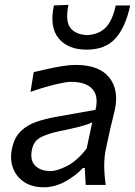

<svg xmlns="http://www.w3.org/2000/svg" viewBox="-20 -782 570 812"><path d="M165.5 10Q116 10 82.2 -12.2Q48.5 -34.5 34.8 -72Q21 -109.5 31 -155Q41 -201.5 68.2 -227.5Q95.5 -253.5 133.2 -266.5Q171 -279.5 212.5 -287L384 -317.5Q398 -377.5 369.5 -406.8Q341 -436 280 -436Q260.5 -436 212.5 -424.5Q164.5 -413 109 -393.5L122.5 -477Q146.5 -482.5 178.2 -489.8Q210 -497 242 -502.2Q274 -507.5 300 -507.5Q399 -507.5 441.5 -454.8Q484 -402 465.5 -317Q460.5 -294 453.8 -268Q447 -242 440.5 -210.5L427.5 -150.5Q420.5 -117.5 420.8 -80.2Q421 -43 427 0H342.5L338.5 -71.5H330.5Q300 -38.5 255.8 -14.2Q211.5 10 165.5 10ZM194 -58.5Q221 -58.5 263.5 -80Q306 -101.5 346.5 -154L370 -264.5Q361 -260 347 -255.2Q333 -250.5 306.5 -243.8Q280 -237 233 -227.5Q188.5 -218.5 155.8 -203.2Q123 -188 115 -149Q106 -104 129 -81.2Q152 -58.5 194 -58.5ZM346 -572Q267.5 -572 228 -619.8Q188.5 -667.5 208 -759L269.5 -761.5Q255.5 -693.5 277.2 -664.8Q299 -636 348 -633.5Q397.5 -636 426.5 -665Q455.5 -694 469.5 -759H530.5Q511 -666.5 468 -619.2Q425 -572 346 -572Z"/></svg>

Font: Commissioner Flair
Style: Italic
Weight: 400
Italic angle: -12°
Designer: Kostas Bartsokas
Foundry: Kostas Bartsokas
Version: Version 1.000; ttfautohint (v1.8.3)